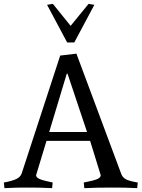

<svg xmlns="http://www.w3.org/2000/svg" viewBox="-20 -972 734 995"><path d="M3 3 0 -26Q47 -35 67 -45.5Q87 -56 93 -75L292 -684L376 -694L609 -69Q616 -52 632.5 -43Q649 -34 694 -26L691 3Q658 1 626 0.5Q594 0 558 0Q479 0 417 3L414 -26Q466 -36 484 -44Q502 -52 502 -64L447 -242H221L167 -64Q167 -52 186 -44Q205 -36 253 -26L250 3Q217 1 185 0.5Q153 0 117 0Q86 0 64 0.5Q42 1 3 3ZM235 -288H431L330 -590H326ZM365 -752H328L224 -947L254 -952L346 -838L439 -952L469 -947Z"/></svg>

Font: Average
Style: Regular
Weight: 400
Designer: Eduardo Tunni
Foundry: Eduardo Rodriguez Tunni
Version: Version 1.003; ttfautohint (v1.8.4.7-5d5b)